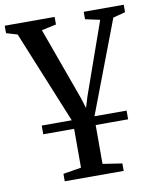

<svg xmlns="http://www.w3.org/2000/svg" viewBox="-91 -598 737 900"><g transform="rotate(-10 277.0 -148.5)"><path d="M83 0V-41.5H487V0ZM144 234.5V199L230 185V-31.5L46 -481.5L-6.5 -497V-532.5H231V-496.5L161.5 -481.5L286 -137.5L302 -86.5L317.5 -138L439 -482L369.5 -497V-532.5H560V-497L501.5 -481.5L332.5 -37V185L424.5 199V234.5Z"/></g></svg>

Font: Merriweather 72pt
Style: Regular
Weight: 400
Version: Version 2.100